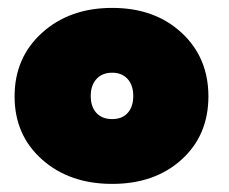

<svg xmlns="http://www.w3.org/2000/svg" viewBox="-20 -442 566 474"><path d="M257 12Q151.5 12 83.8 -48.2Q16 -108.5 16 -204Q16 -300 84 -361.2Q152 -422.5 257 -422.5Q362 -422.5 428.2 -361.2Q494.5 -300 494.5 -204Q494.5 -108 428.2 -48Q362 12 257 12ZM257 -148Q281.5 -148 295.2 -163.2Q309 -178.5 309 -205Q309 -231.5 295 -247Q281 -262.5 257 -262.5Q232.5 -262.5 218.2 -247Q204 -231.5 204 -205Q204 -178.5 218 -163.2Q232 -148 257 -148Z"/></svg>

Font: League Spartan Black
Style: Regular
Weight: 900
Foundry: The League of Moveable Type
Version: Version 2.002